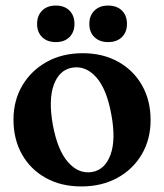

<svg xmlns="http://www.w3.org/2000/svg" viewBox="-20 -660 591 691"><path d="M278 -468.5Q350 -468.5 405.2 -437.8Q460.5 -407 491.2 -352.8Q522 -298.5 522 -227.5Q522 -159 490.5 -105Q459 -51 402.8 -20Q346.5 11 272.5 11Q200 11 145 -19.5Q90 -50 59.2 -104.2Q28.5 -158.5 28.5 -229.5Q28.5 -298 60.2 -352Q92 -406 148 -437.2Q204 -468.5 278 -468.5ZM311.5 -41Q357.5 -49 377.5 -102.5Q397.5 -156 381 -246Q364.5 -339 326.5 -381.8Q288.5 -424.5 240 -416.5Q193.5 -408.5 173.8 -355.2Q154 -302 170 -211.5Q187 -119 225.2 -76Q263.5 -33 311.5 -41ZM181 -508.5Q150 -508.5 131.8 -526.2Q113.5 -544 113.5 -574Q113.5 -604 131.8 -622Q150 -640 181 -640Q212 -640 230 -622Q248 -604 248 -574Q248 -544.5 230 -526.5Q212 -508.5 181 -508.5ZM369 -508.5Q338.5 -508.5 320 -526.2Q301.5 -544 301.5 -574Q301.5 -604 320 -622Q338.5 -640 369 -640Q400.5 -640 418.8 -622Q437 -604 437 -574Q437 -544.5 418.8 -526.5Q400.5 -508.5 369 -508.5Z"/></svg>

Font: Fraunces 72pt S050 SemiBold
Style: Regular
Weight: 600
Version: Version 1.000; ttfautohint (v1.8.3)